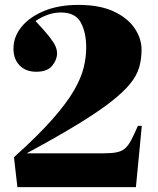

<svg xmlns="http://www.w3.org/2000/svg" viewBox="-20 -764 644 784"><path d="M51 0 37 -122Q135 -210 194 -277Q253 -344 282.5 -395.5Q312 -447 322 -489Q332 -531 332 -570Q332 -631 310 -672Q288 -713 229 -713Q201 -713 174.5 -703.5Q148 -694 125 -678Q161 -640 180 -616Q199 -592 206 -576.5Q213 -561 213 -546Q213 -520 193 -495.5Q173 -471 128 -471Q85 -471 60 -497Q35 -523 35 -565Q35 -614 68 -654.5Q101 -695 160.5 -719.5Q220 -744 300 -744Q387 -744 444 -717.5Q501 -691 529.5 -649Q558 -607 558 -561Q558 -523 548.5 -489.5Q539 -456 511.5 -422Q484 -388 432 -347.5Q380 -307 296.5 -256Q213 -205 89 -138H403Q436 -138 456 -142Q476 -146 489.5 -157Q503 -168 515 -190.5Q527 -213 543 -250H559L535 0Z"/></svg>

Font: Literata 72pt Black
Style: Regular
Weight: 900
Designer: Latin by Veronika Burian and Jose Scaglione. Greek by Irene Vlachou. Cyrillic by Vera Evstafieva.
Foundry: TypeTogether
Version: Version 3.002